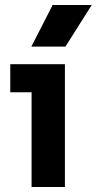

<svg xmlns="http://www.w3.org/2000/svg" viewBox="-20 -746 386 766"><path d="M106 0V-437L166 -378H21V-490H239V0ZM105 -560 190 -726H346L241 -560Z"/></svg>

Font: SUSE Thin
Style: Bold
Weight: 700
Version: Version 1.000